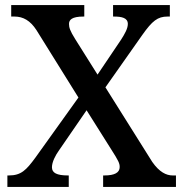

<svg xmlns="http://www.w3.org/2000/svg" viewBox="-20 -734 720 754"><path d="M9 0H250V-45H247C203 -45 184 -55 184 -77C184 -98 198 -124 210 -141L320 -301L417 -147C445 -103 450 -93 450 -78C450 -56 430 -45 390 -45H385V0H671V-45H658C633 -45 606 -58 578 -98L394 -391L539 -597C578 -652 599 -669 638 -669H647V-714H424V-669H427C458 -669 482 -664 482 -640C482 -622 470 -601 456 -579L363 -441L275 -581C255 -613 251 -626 251 -640C251 -656 262 -669 308 -669H311V-714H24V-669H37C71 -669 99 -653 123 -616L288 -351L119 -115C83 -66 63 -45 15 -45H9Z"/></svg>

Font: Noto Serif Thai Medium
Style: Regular
Weight: 500
Designer: Monotype Design Team
Foundry: Monotype Imaging Inc.
Version: Version 1.901;PS 001.901;hotconv 1.0.88;makeotf.lib2.5.64775